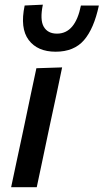

<svg xmlns="http://www.w3.org/2000/svg" viewBox="-20 -782 433 802"><path d="M26.5 0Q38 -54.5 48.8 -105.2Q59.5 -156 73 -218L83.5 -267.5Q98 -337.5 109.2 -390.2Q120.5 -443 132 -497L239.5 -500.5Q228 -444.5 216.8 -391.8Q205.5 -339 190 -267.5L179.5 -218Q166.5 -156 155.8 -105.2Q145 -54.5 133.5 0ZM212.5 -566Q136.5 -566 99.8 -615Q63 -664 83 -759L159 -762.5Q146 -699 162.8 -670.2Q179.5 -641.5 218 -641.5Q294.5 -641.5 318 -759H393Q372.5 -662.5 330.8 -614.2Q289 -566 212.5 -566Z"/></svg>

Font: Commissioner Medium
Style: Italic
Weight: 500
Italic angle: -12°
Designer: Kostas Bartsokas
Foundry: Kostas Bartsokas
Version: Version 1.000; ttfautohint (v1.8.3)